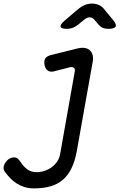

<svg xmlns="http://www.w3.org/2000/svg" viewBox="-72 -805 692 1065"><path d="M343 -410Q345 -424 336.5 -429.5Q328 -435 316 -432L226 -409Q206 -404 192.5 -414Q179 -424 175 -445Q171 -468 179.5 -481Q188 -494 212 -500L357 -536Q381 -542 398.5 -539Q416 -536 427 -525.5Q438 -515 442 -498.5Q446 -482 442 -461L354 33Q344 88 325 127.5Q306 167 277 192Q248 217 208 228.5Q168 240 117 240Q88 240 64 232.5Q40 225 20.5 212.5Q1 200 -15 183.5Q-31 167 -45 148Q-50 141 -51.5 134Q-53 127 -52 121Q-51 113 -46 103.5Q-41 94 -33.5 86Q-26 78 -16 73Q-6 68 6 68Q19 68 27.5 76Q36 84 41 92Q49 104 58 114.5Q67 125 77.5 133Q88 141 101 145.5Q114 150 131 150Q153 150 174.5 143Q196 136 214 123Q232 110 245 91Q258 72 262 47ZM300 -645Q267 -645 264 -657Q261 -669 288 -692L362 -755Q380 -770 398.5 -777.5Q417 -785 438 -785Q459 -785 476 -777.5Q493 -770 505 -755L556 -693Q576 -669 569 -657Q562 -645 528 -645Q511 -645 497.5 -651Q484 -657 474 -669L452 -695Q440 -709 425.5 -709Q411 -709 394 -695L361 -668Q347 -657 332 -651Q317 -645 300 -645Z"/></svg>

Font: Maple Mono
Style: Italic
Weight: 400
Italic angle: -10°
Monospace: yes
Designer: subframe7536
Version: Version 7.300